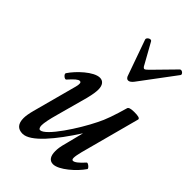

<svg xmlns="http://www.w3.org/2000/svg" viewBox="-216 -780 872 872"><g transform="rotate(45 219.5 -344.0)"><path d="M273 -497C281 -497 289 -503 297 -513L424 -683C431 -691 413 -707 404 -699L307 -600C298 -591 292 -586 288 -586C284 -586 279 -591 275 -600L221 -697C215 -708 193 -695 196 -684L256 -515C259 -504 265 -497 273 -497ZM105 13C156 13 230 -77 298 -183L277 -100C267 -64 266 -51 266 -36C266 -6 277 13 301 13C338 13 400 -42 427 -82C431 -88 409 -106 404 -101C380 -74 364 -62 354 -62C344 -62 344 -77 354 -117L431 -405C431 -413 420 -416 394 -416C372 -416 361 -412 359 -405C342 -345 326 -298 309 -266C271 -188 185 -55 150 -55C143 -55 139 -63 139 -76C139 -90 144 -118 156 -160L197 -310C205 -342 207 -359 207 -373C207 -401 194 -416 174 -416C135 -416 75 -359 50 -321C44 -313 66 -294 72 -302C96 -329 110 -341 119 -341C129 -341 130 -332 125 -311L67 -95C61 -73 58 -54 58 -41C58 -5 74 13 105 13Z"/></g></svg>

Font: Junicode Two Beta SemiCondensed Medium
Style: Italic
Weight: 500
Width: 4
Italic angle: -10°
Version: Version 1.063